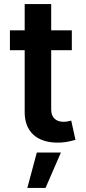

<svg xmlns="http://www.w3.org/2000/svg" viewBox="-20 -696 424 949"><path d="M102 -676V-546H29V-448H102V-141C102 -45 163 9 265 9C293 9 320 5 353 -5L332 -100C323 -97 307 -94 294 -94C257 -94 233 -115 233 -154V-448H335V-546H233V-676ZM115 233H205L281 58H162Z"/></svg>

Font: Wafeq Semi Bold
Style: Regular
Weight: 600
Designer: Rasmus Andersson & Azza Alameddine
Foundry: Google & TypeTogether
Version: Version 3.000;January 28, 2025;FontCreator 15.0.0.3014 64-bi